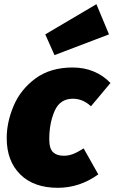

<svg xmlns="http://www.w3.org/2000/svg" viewBox="-20 -876 547 916"><path d="M507 -480 414 -369Q375 -405 328 -405Q266 -405 240.5 -346.5Q215 -288 215 -212Q215 -167 233 -150Q251 -133 284 -133Q307 -133 328 -141Q349 -149 379 -168L449 -44Q360 20 256 20Q141 20 76.5 -44Q12 -108 12 -217Q12 -293 45 -371Q78 -449 149 -501.5Q220 -554 327 -554Q381 -554 427 -535Q473 -516 507 -480ZM500 -712 240 -613 196 -712 440 -856Z"/></svg>

Font: FiraGO Heavy
Style: Italic
Weight: 900
Italic angle: -8°
Designer: bBox Type GmbH
Foundry: bBox Type GmbH
Version: Version 1.001